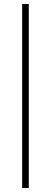

<svg xmlns="http://www.w3.org/2000/svg" viewBox="-20 -746 255 961"><path d="M91 195V-726H124V195Z"/></svg>

Font: Piazzolla SC ExtraLight
Style: Regular
Weight: 200
Designer: Juan Pablo del Peral
Foundry: Huerta Tipografica
Version: Version 1.330